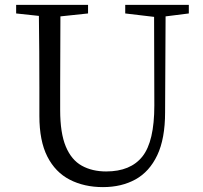

<svg xmlns="http://www.w3.org/2000/svg" viewBox="-20 -749 832 785"><path d="M752 -729V-694L657 -682L655 -290Q655 -182 623 -114.5Q591 -47 534 -15.5Q477 16 401 16Q324 16 265 -14.5Q206 -45 173.5 -109Q141 -173 141 -275V-391Q141 -538 139 -684L46 -694V-729H340V-694L227 -682Q226 -540 226 -391V-299Q226 -205 249 -150Q272 -95 314.5 -71.5Q357 -48 414 -48Q514 -48 562.5 -109.5Q611 -171 611 -318L610 -680L492 -694V-729Z"/></svg>

Font: Han-Nom Khai
Style: Regular
Weight: 400
Version: Version 1.200;June 22, 2023;FontCreator 14.0.0.2814 64-bit